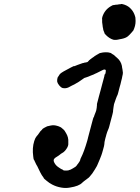

<svg xmlns="http://www.w3.org/2000/svg" viewBox="-20 -743 693 953"><path d="M495 -483Q505 -484 517 -483Q533 -480 533 -478Q533 -477 537 -475Q546 -471 554 -462Q560 -457 561 -456Q580 -440 585 -416Q586 -409 586 -408Q588 -401 590 -382Q590 -375 587 -364Q586 -358 585 -353.5Q584 -349 582 -342Q581 -335 578 -325Q575 -316 574 -311Q573 -306 571 -299.5Q569 -293 567 -284Q564 -272 562 -269Q561 -268 560 -265Q559 -262 555 -252Q547 -231 546 -226Q545 -222 543.5 -211Q542 -200 541.5 -196Q541 -192 541 -188Q540 -181 529 -141Q527 -133 526 -129.5Q525 -126 522.5 -116Q520 -106 517 -100Q512 -89 508 -75Q507 -69 506 -67Q505 -65 503.5 -58.5Q502 -52 501 -48Q498 -37 498 -28Q498 -22 491 2Q488 12 487 16Q485 24 476 46Q471 59 465 72Q461 80 461 81Q461 82 451 98Q441 114 438 118Q422 139 416 142Q413 144 404 151Q400 154 395.5 157.5Q391 161 388 164Q372 181 327 188Q306 192 284 188Q260 184 239 173Q225 166 211 154Q197 143 197 141Q197 139 193 134Q190 130 190 130Q190 130 187 125.5Q184 121 179 111Q169 89 165 82Q161 76 160.5 74.5Q160 73 158 69.5Q156 66 155 63Q154 60 153.5 60Q153 60 153 59Q152 56 150.5 53Q149 50 148.5 50.5Q148 51 148 50.5Q148 50 148 49Q147 47 146.5 45Q146 43 145 34Q139 -9 150 -43Q156 -60 158 -61Q158 -61 161 -65.5Q164 -70 164.5 -70Q165 -70 167 -72.5Q169 -75 170 -76.5Q171 -78 172 -79.5Q173 -81 176 -85Q179 -89 179 -89.5Q179 -90 181 -92Q190 -100 190 -101.5Q190 -103 199.5 -108.5Q209 -114 214 -116Q222 -118 232 -120Q247 -123 261 -119Q270 -117 278 -113Q283 -111 286 -108Q289 -105 293 -102Q301 -96 308 -82Q314 -72 317 -61Q320 -50 319 -35Q319 -28 319 -26Q318 -13 303 5Q296 13 288 17Q282 20 278 24Q275 27 270 30Q252 40 248 47Q244 54 250 65Q257 79 273 89Q284 97 291 99Q291 100 292 100Q292 102 298 103Q302 104 308.5 103.5Q315 103 318 103Q331 100 343 92Q348 89 349 88Q351 88 356.5 83Q362 78 362 76Q363 74 367 70Q376 58 378 52Q379 50 378.5 49Q378 48 382 40Q397 11 413 -44Q416 -55 416 -55.5Q416 -56 417.5 -62Q419 -68 427 -98Q435 -128 437.5 -137.5Q440 -147 442 -154Q444 -161 445 -161Q446 -161 448 -169Q449 -173 449.5 -173Q450 -173 452 -179.5Q454 -186 455 -187Q458 -193 460 -208Q460 -215 461 -219Q462 -223 461 -223Q460 -224 466 -245Q467 -250 471 -264.5Q475 -279 479.5 -295.5Q484 -312 487 -324Q495 -356 498 -365Q499 -371 499 -372Q499 -373 500 -374Q503 -374 504 -382Q504 -384 504.5 -384.5Q505 -385 505 -389.5Q505 -394 505 -395Q503 -398 498 -398Q495 -398 489 -395Q464 -382 459 -380Q456 -378 452 -377Q448 -374 431 -368Q418 -362 408 -359Q400 -357 398.5 -356Q397 -355 390 -350Q373 -337 349 -324Q343 -321 337.5 -318.5Q332 -316 329 -314Q313 -304 299 -305Q293 -305 291 -306Q282 -309 274 -319Q266 -329 264 -337Q263 -347 265 -354Q267 -362 268.5 -362.5Q270 -363 273 -369Q275 -371 274 -371Q274 -372 279 -377Q287 -385 330 -407Q346 -415 346 -415Q346 -413 353 -416Q357 -418 357 -417.5Q357 -417 360.5 -419Q364 -421 367 -421.5Q370 -422 371.5 -423Q373 -424 374 -424Q377 -425 391 -430Q394 -430 395 -430.5Q396 -431 397.5 -431.5Q399 -432 399.5 -432Q400 -432 401.5 -432.5Q403 -433 406 -433Q411 -434 414 -435Q416 -437 417.5 -438Q419 -439 418 -440Q418 -440 419 -440Q421 -441 420 -441L421 -442L423 -444V-445Q424 -445 426 -446L427 -448L429 -449Q431 -450 432 -451Q433 -452 434 -453Q435 -454 439 -456.5Q443 -459 445 -460.5Q447 -462 447.5 -462.5Q448 -463 450 -464.5Q452 -466 452 -466Q452 -466 456 -468Q460 -470 459.5 -470.5Q459 -471 462 -472Q469 -475 469 -476Q469 -476 470 -476.5Q471 -477 472.5 -478Q474 -479 476 -479.5Q478 -480 480.5 -480.5Q483 -481 485.5 -481.5Q488 -482 490.5 -482.5Q493 -483 495 -483ZM581 -723Q582 -724 590 -722Q599 -720 609 -715Q625 -707 638 -689Q648 -674 652 -656Q653 -650 653 -639Q653 -626 650 -614Q647 -603 642 -592Q639 -588 634 -582.5Q629 -577 624 -571.5Q619 -566 615 -563Q604 -554 584 -550Q577 -549 573 -548Q554 -543 542 -546Q523 -552 507 -568Q498 -576 498 -581Q498 -582 496 -586Q494 -590 494 -590.5Q494 -591 493 -594.5Q492 -598 492 -598Q492 -598 492 -600Q491 -604 490 -609Q490 -614 489 -618Q486 -633 487 -646Q487 -651 486.5 -651Q486 -651 488 -659Q499 -694 530 -712Q542 -719 543 -718Q544 -717 551 -719Q553 -720 554 -719.5Q555 -719 562.5 -720Q570 -721 570.5 -721.5Q571 -722 576 -722Q581 -722 581 -723Z"/></svg>

Font: TT2020 Style E
Style: Italic
Weight: 400
Italic angle: -15°
Version: Version 0.2.000